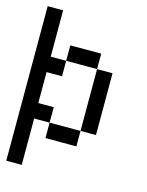

<svg xmlns="http://www.w3.org/2000/svg" viewBox="-99 -562 573 750"><g transform="rotate(15 187.5 -187.5)"><path d="M0 -312.5V-375H62.5V-312.5ZM0 -250V-312.5H62.5V-250ZM0 -187.5V-250H62.5V-187.5ZM0 -125V-187.5H62.5V-125ZM0 -62.5V-125H62.5V-62.5ZM0 0V-62.5H62.5V0ZM0 62.5V0H62.5V62.5ZM0 125V62.5H62.5V125ZM125 0V-62.5H187.5V0ZM187.5 0V-62.5H250V0ZM250 -62.5V-125H312.5V-62.5ZM250 -125V-187.5H312.5V-125ZM250 -187.5V-250H312.5V-187.5ZM250 -250V-312.5H312.5V-250ZM187.5 -312.5V-375H250V-312.5ZM125 -312.5V-375H187.5V-312.5ZM62.5 -250V-312.5H125V-250ZM62.5 -62.5V-125H125V-62.5ZM0 -375V-437.5H62.5V-375ZM0 -437.5V-500H62.5V-437.5Z"/></g></svg>

Font: AprilSans
Style: Regular
Weight: 400
Designer: typesprite
Version: Version 1.001;PS 001.001;hotconv 1.0.88;makeotf.lib2.5.64775